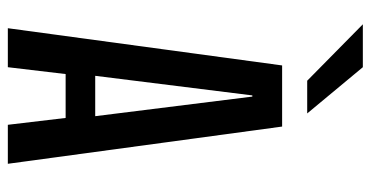

<svg xmlns="http://www.w3.org/2000/svg" viewBox="-248 -698 946 490"><g transform="rotate(90 225.0 -453.0)"><path d="M398 0H298.5L281 -147.5H169L151.5 0H52L147 -700H303ZM223.5 -624 173.5 -223H276.5L226.5 -624ZM186 -764 42 -906H151.5L269.5 -764Z"/></g></svg>

Font: Trispace Condensed
Style: Regular
Weight: 400
Width: 3
Designer: Tyler Finck
Foundry: Etcetera Type Company
Version: Version 1.210; ttfautohint (v1.8.3)